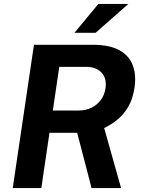

<svg xmlns="http://www.w3.org/2000/svg" viewBox="-20 -949 722 969"><path d="M44.3 0 151.4 -723H448.7Q533.1 -723 582.7 -695.4Q632.2 -667.9 650.2 -619.2Q668.3 -570.5 658.9 -506.9Q650.4 -449.8 627.6 -410.6Q604.7 -371.5 573 -345.6Q541.3 -319.7 505.8 -302.8L591 0H442.1L369.5 -278.7H229.7L188.6 0ZM246.7 -391.2H375.5Q412.3 -391.2 441.5 -405.4Q470.7 -419.6 489.1 -444.9Q507.6 -470.1 512.4 -503.3Q519.8 -553.3 492.5 -582.4Q465.2 -611.5 417.2 -611.5H279.1ZM355.8 -783.5 476.3 -929H627.7L462.5 -783.5Z"/></svg>

Font: Public Sans Thin
Style: Italic
Weight: 100
Italic angle: -8°
Designer: The Public Sans project authors (U.S. Web Design System). Libre Franklin designed by Pablo Impallari and Rodrigo Fuenzal
Version: Version 2.000